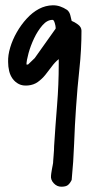

<svg xmlns="http://www.w3.org/2000/svg" viewBox="-20 -706 354 726"><path d="M172.9 -42Q172.9 -43 173.8 -50.3Q174.8 -57.6 176.3 -65.9Q177.7 -74.2 179.2 -81.1Q180.7 -87.9 180.7 -89.8Q180.7 -90.8 181.2 -98.6Q181.6 -106.4 182.6 -116.7Q183.6 -127 184.1 -137.2Q184.6 -147.5 184.6 -153.3Q189.5 -230.5 195.8 -308.1Q202.1 -385.7 202.1 -463.9V-482.4Q187.5 -470.7 175.8 -454.6Q164.1 -438.5 151.4 -422.9Q138.7 -407.2 123 -396Q107.4 -384.8 85.9 -382.8Q65.4 -380.9 51.3 -388.2Q37.1 -395.5 27.8 -408.2Q18.6 -420.9 14.6 -437.5Q10.7 -454.1 10.7 -471.7Q9.8 -497.1 18.6 -526.4Q27.3 -555.7 43.5 -584Q59.6 -612.3 81.1 -635.7Q102.5 -659.2 127.4 -672.4Q152.3 -685.5 179.7 -686Q207 -686.5 234.4 -668Q243.2 -660.2 246.1 -647.5Q249 -634.8 251 -627Q261.7 -623 274.9 -613.3Q288.1 -603.5 288.1 -589.8Q288.1 -517.6 280.3 -445.8Q272.5 -374 267.6 -300.8Q262.7 -231.4 260.3 -163.1Q257.8 -94.7 251 -25.4Q244.1 -11.7 236.3 -5.9Q228.5 0 211.9 0Q195.3 0 183.1 -13.2Q170.9 -26.4 172.9 -42ZM178.7 -630.9Q158.2 -630.9 140.1 -609.9Q122.1 -588.9 108.9 -561Q95.7 -533.2 87.9 -504.9Q80.1 -476.6 80.1 -461.9H85.9L111.3 -486.3L190.4 -597.7V-602.5Q190.4 -607.4 187 -619.1Q183.6 -630.9 178.7 -630.9Z"/></svg>

Font: Covered By Your Grace
Style: Regular
Weight: 400
Designer: Kimberly Geswein
Foundry: Kimberly Geswein
Version: Version 1.0